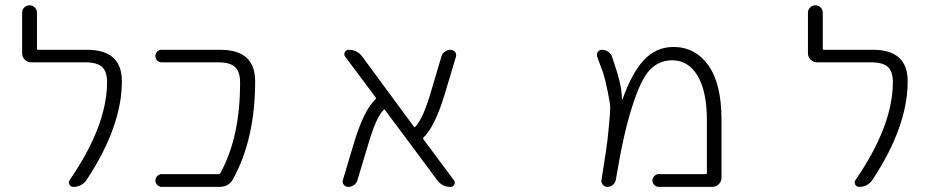

<svg xmlns="http://www.w3.org/2000/svg" viewBox="-20 -735 3540 733"><path d="M312.5 -544.9Q445.3 -544.9 445.3 -424.8Q445.3 -252 310.5 -47.9Q292 -21.5 259.8 -21.5Q250 -21.5 245.1 -30.3Q240.2 -39.1 246.1 -47.9Q388.7 -254.9 388.7 -421.9Q388.7 -461.9 369.6 -479.5Q350.6 -497.1 303.7 -497.1H99.6Q85 -497.1 74.7 -507.3Q64.5 -517.6 64.5 -531.2V-686.5Q64.5 -698.2 72.8 -706.5Q81.1 -714.8 92.8 -714.8Q104.5 -714.8 112.8 -706.5Q121.1 -698.2 121.1 -686.5V-548.8Q121.1 -544.9 125 -544.9Z M821.3 -544.9Q954.1 -544.9 954.1 -424.8Q954.1 -205.1 870.1 -51.8Q853.5 -21.5 817.4 -21.5H597.7Q587.9 -21.5 580.6 -28.8Q573.2 -36.1 573.2 -45.9Q573.2 -55.7 580.6 -63Q587.9 -70.3 597.7 -70.3H815.4Q819.3 -70.3 821.3 -74.2Q896.5 -210.9 896.5 -416Q896.5 -418 896.5 -420.9Q896.5 -461.9 877 -479.5Q857.4 -497.1 811.5 -497.1H596.7Q586.9 -497.1 580.1 -503.9Q573.2 -510.7 573.2 -521Q573.2 -531.2 580.1 -538.1Q586.9 -544.9 596.7 -544.9Z M1712.9 -46.9Q1718.8 -39.1 1714.4 -30.3Q1710 -21.5 1700.2 -21.5Q1668 -21.5 1649.4 -46.9L1450.2 -314.5Q1447.3 -318.4 1444.3 -315.4Q1415 -286.1 1385.7 -183.6L1344.7 -47.9Q1341.8 -36.1 1331.5 -28.8Q1321.3 -21.5 1309.6 -21.5Q1298.8 -21.5 1292 -30.3Q1288.1 -35.2 1288.1 -42Q1288.1 -44.9 1289.1 -47.9L1332 -191.4Q1370.1 -316.4 1414.1 -356.4Q1417 -359.4 1414.1 -363.3L1297.9 -518.6Q1292 -526.4 1296.4 -535.6Q1300.8 -544.9 1311.5 -544.9Q1343.8 -544.9 1363.3 -518.6L1559.6 -252Q1562.5 -248 1565.4 -251Q1594.7 -280.3 1625 -383.8L1665 -518.6Q1668 -530.3 1678.2 -537.6Q1688.5 -544.9 1700.2 -544.9Q1710.9 -544.9 1717.8 -536.1Q1721.7 -531.2 1721.7 -524.4Q1721.7 -521.5 1720.7 -518.6L1677.7 -375Q1639.6 -250 1596.7 -210Q1593.8 -207 1596.7 -203.1Z M2495.1 -21.5Q2485.4 -21.5 2478 -28.8Q2470.7 -36.1 2470.7 -45.9Q2470.7 -55.7 2478 -63Q2485.4 -70.3 2495.1 -70.3H2673.8Q2678.7 -70.3 2678.7 -74.2V-275.4Q2678.7 -386.7 2643.1 -445.8Q2607.4 -504.9 2546.9 -504.9Q2496.1 -504.9 2460.9 -468.3Q2425.8 -431.6 2392.6 -325.2Q2360.4 -226.6 2331.1 -48.8Q2329.1 -37.1 2319.8 -29.3Q2310.5 -21.5 2298.8 -21.5Q2288.1 -21.5 2281.2 -29.8Q2274.4 -38.1 2276.4 -48.8Q2289.1 -127.9 2293.9 -161.1Q2299.8 -199.2 2304.7 -254.9Q2309.6 -305.7 2309.6 -323.2Q2309.6 -339.8 2299.8 -386.7Q2291 -430.7 2283.2 -455.1Q2276.4 -473.6 2259.8 -518.6Q2258.8 -522.5 2258.8 -525.4Q2258.8 -531.2 2261.7 -536.1Q2267.6 -544.9 2278.3 -544.9Q2291 -544.9 2301.8 -537.6Q2312.5 -530.3 2316.4 -518.6Q2335.9 -462.9 2344.7 -426.8Q2353.5 -393.6 2354.5 -355.5Q2354.5 -355.5 2355 -355.5Q2355.5 -355.5 2356.4 -355.5Q2391.6 -454.1 2435.5 -502.9Q2483.4 -555.7 2550.8 -555.7Q2633.8 -555.7 2684.1 -485.8Q2734.4 -416 2734.4 -278.3V-56.6Q2734.4 -42 2724.1 -31.7Q2713.9 -21.5 2699.2 -21.5Z M3312.5 -544.9Q3445.3 -544.9 3445.3 -424.8Q3445.3 -252 3310.5 -47.9Q3292 -21.5 3259.8 -21.5Q3250 -21.5 3245.1 -30.3Q3240.2 -39.1 3246.1 -47.9Q3388.7 -254.9 3388.7 -421.9Q3388.7 -461.9 3369.6 -479.5Q3350.6 -497.1 3303.7 -497.1H3099.6Q3085 -497.1 3074.7 -507.3Q3064.5 -517.6 3064.5 -531.2V-686.5Q3064.5 -698.2 3072.8 -706.5Q3081.1 -714.8 3092.8 -714.8Q3104.5 -714.8 3112.8 -706.5Q3121.1 -698.2 3121.1 -686.5V-548.8Q3121.1 -544.9 3125 -544.9Z"/></svg>

Font: Rounded-L Mgen+ 1mn light
Style: Regular
Weight: 200
Designer: [Source Han Sans]
Ryoko NISHIZUKA  (kana & ideographs); Paul D. Hunt (Latin, Greek & Cyrillic); Wenlong ZHANG  (bopomofo
Version: Version 1.059.20150602